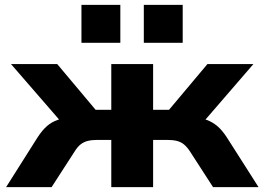

<svg xmlns="http://www.w3.org/2000/svg" viewBox="-20 -765 1082 785"><path d="M5 0 134 -204Q153 -233 172 -249.5Q191 -266 215 -274.5Q239 -283 271 -286L254 -239L25 -503H214L371 -316H435V-503H606V-316H671L828 -503H1016L788 -239L771 -286Q802 -283 825.5 -274.5Q849 -266 868.5 -249.5Q888 -233 907 -204L1037 0H851L756 -147Q744 -165 731.5 -175Q719 -185 702.5 -189Q686 -193 663 -193H606V0H435V-193H379Q356 -193 339.5 -189Q323 -185 310 -175Q297 -165 286 -147L191 0ZM568 -590V-745H727V-590ZM313 -590V-745H472V-590Z"/></svg>

Font: Nunito Sans 7pt SemiExpanded ExtraBold
Style: Regular
Weight: 800
Width: 6
Designer: Vernon Adams
Foundry: Vernon Adams
Version: Version 3.101;gftools[0.9.27]